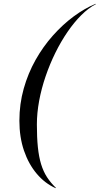

<svg xmlns="http://www.w3.org/2000/svg" viewBox="-20 -820 524 1010"><path d="M273 170Q216.5 145 173.5 94.2Q130.5 43.5 106.2 -27.5Q82 -98.5 82 -185Q82 -273 104.8 -353.8Q127.5 -434.5 167.2 -505Q207 -575.5 258.5 -633.2Q310 -691 367.5 -733.5Q425 -776 483 -800L484 -798Q445.5 -778 407.8 -740.5Q370 -703 335.2 -652.2Q300.5 -601.5 271.2 -542.2Q242 -483 220 -418.8Q198 -354.5 186 -290Q174 -225.5 174 -165Q174 -97 179.2 -46Q184.5 5 196.2 43.5Q208 82 227.2 111.8Q246.5 141.5 274 168Z"/></svg>

Font: Bodoni Moda 96pt
Style: Italic
Weight: 400
Italic angle: -13°
Version: Version 2.004